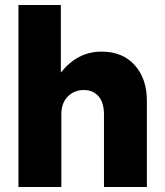

<svg xmlns="http://www.w3.org/2000/svg" viewBox="-20 -750 660 770"><path d="M387 -543Q291 -543 224 -459V-730H54V0H226V-291Q226 -337 252 -363Q278 -389 316 -389Q353 -389 375 -364Q397 -339 397 -291V0H569V-346Q569 -434 520.5 -488.5Q472 -543 387 -543Z"/></svg>

Font: Geom ExtraBold
Style: Bold
Weight: 800
Version: Version 1.102